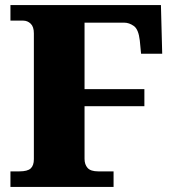

<svg xmlns="http://www.w3.org/2000/svg" viewBox="-20 -734 684 754"><path d="M21 0V-61H56Q88 -61 100.5 -72.5Q113 -84 113 -109V-603Q113 -629 100.5 -641Q88 -653 71 -653H21V-714H612L617 -523H534L529 -575Q524 -619 505.5 -632Q487 -645 468 -645H312V-384H547V-317H312V-110Q312 -88 324 -74.5Q336 -61 366 -61H426V0Z"/></svg>

Font: Noto Serif Hentaigana Black
Style: Regular
Weight: 900
Designer: Kazuhiro Yamada
Foundry: nipponia
Version: Version 1.000; ttfautohint (v1.8.4.7-5d5b)